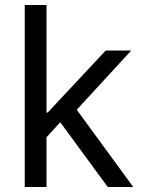

<svg xmlns="http://www.w3.org/2000/svg" viewBox="-20 -748 573 768"><path d="M79 0H166V-199L221 -259L411 0H513L287 -309L505 -546H403L171 -298H166V-728H79Z"/></svg>

Font: Wafeq
Style: Regular
Weight: 400
Designer: Rasmus Andersson & Azza Alameddine
Foundry: Google & TypeTogether
Version: Version 3.000;FEAKit 1.0